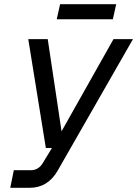

<svg xmlns="http://www.w3.org/2000/svg" viewBox="-20 -897 655 917"><path d="M29 0 46 -84H127Q165 -84 186 -121L228 -190H199L115 -710H208L274 -270L522 -710H615L256 -83Q209 0 121 0ZM251 -805 267 -877H535L519 -805Z"/></svg>

Font: Geist Regular
Style: Italic
Weight: 400
Italic angle: -12°
Designer: Basement.studio, Andrés Briganti, Mateo Zaragoza
Foundry: Basement.studio, Vercel, Andrés Briganti, Guido Ferreyra, Mateo Zaragoza
Version: Version 1.500; ttfautohint (v1.8.4.7-5d5b)